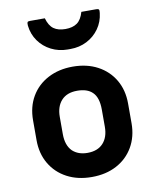

<svg xmlns="http://www.w3.org/2000/svg" viewBox="-90 -882 780 963"><g transform="rotate(-10 300.0 -400.5)"><path d="M300 -550Q372 -550 426.5 -521Q481 -492 511.5 -440Q542 -388 542 -320V-219Q542 -151 511.5 -98.5Q481 -46 426.5 -17Q372 12 300 12Q228 12 173.5 -17Q119 -46 88.5 -98Q58 -150 58 -218V-319Q58 -388 88.5 -440Q119 -492 174 -521Q229 -550 300 -550ZM301 -427Q249 -427 221 -396.5Q193 -366 193 -313V-225Q193 -168 223 -138Q252 -111 299 -111Q351 -111 379 -141.5Q407 -172 407 -225V-313Q407 -374 379 -401Q353 -427 301 -427ZM298 -742Q335 -742 357.5 -758Q380 -774 391 -813H467Q477 -813 480 -809Q483 -805 481 -791Q476 -747 451.5 -712.5Q427 -678 389 -658.5Q351 -639 305 -639H291Q246 -639 207.5 -658.5Q169 -678 144.5 -712.5Q120 -747 115 -791Q114 -805 116.5 -809Q119 -813 129 -813H205Q216 -774 238.5 -758Q261 -742 298 -742Z"/></g></svg>

Font: Recursive Sn Lnr St
Style: Bold
Weight: 700
Version: Version 1.079;hotconv 1.0.112;makeotfexe 2.5.65598; ttfautoh